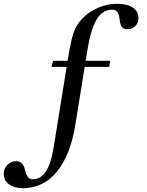

<svg xmlns="http://www.w3.org/2000/svg" viewBox="-78 -800 773 1011"><path d="M193 -448 202 -480H278Q299 -615 320 -653Q351 -711 411.5 -745.5Q472 -780 540 -780Q592 -780 621.5 -760Q651 -740 651 -705Q651 -679 634.5 -662.5Q618 -646 593 -646Q574 -646 564.5 -657.5Q555 -669 552 -697Q549 -725 540 -737Q531 -749 512 -749Q462 -749 431 -697.5Q400 -646 382 -535L373 -480H502L497 -448H368L319 -145Q293 17 221.5 104Q150 191 43 191Q-1 191 -29.5 171.5Q-58 152 -58 115Q-58 87 -39 68Q-20 49 7 49Q43 49 54 95Q61 123 70 133.5Q79 144 94 144Q136 144 163 104Q190 64 204 -21L273 -448Z"/></svg>

Font: Libre Caslon Text
Style: Regular
Weight: 400
Designer: Pablo Impallari, Rodrigo Fuenzalida
Foundry: Pablo Impallari, Rodrigo Fuenzalida
Version: Version 1.002